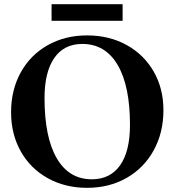

<svg xmlns="http://www.w3.org/2000/svg" viewBox="-20 -886 846 922"><path d="M33.2 -347Q33.2 -454 79.5 -538Q125.7 -622 209.1 -669Q292.5 -716 397.9 -716Q504.4 -716 587.8 -670Q671.2 -624 718 -542.5Q764.8 -461 764.8 -357Q764.8 -249 718 -164Q671.2 -79 587.8 -31.5Q504.4 16 397.9 16Q292.5 16 209.1 -30.5Q125.7 -77 79.5 -159.5Q33.2 -242 33.2 -347ZM604.2 -286Q604.2 -473.4 544.9 -574.2Q485.6 -675 375 -675Q287.5 -675 240.6 -607.5Q193.8 -540 193.8 -415Q193.8 -227 252.6 -126Q311.4 -25 421 -25Q509.5 -25 556.9 -92.5Q604.2 -160 604.2 -286ZM227.6 -865.8H568.8V-786H227.6Z"/></svg>

Font: Wittgenstein
Style: Regular
Weight: 400
Designer: Jörg Drees
Foundry: Jörg Drees
Version: Version 1.003;Glyphs 3.1.2 (3151)